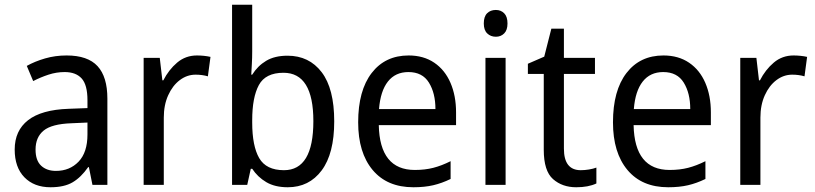

<svg xmlns="http://www.w3.org/2000/svg" viewBox="-20 -873 3438 810"><path d="M261 -639Q350 -639 391.5 -594Q433 -549 433 -457V-93H370L355 -168H352Q322 -125 286.5 -104Q251 -83 193 -83Q124 -83 83 -125Q42 -167 42 -242Q42 -322 98.5 -366Q155 -410 269 -414L349 -417V-450Q349 -515 324.5 -542Q300 -569 253 -569Q218 -569 184.5 -558Q151 -547 120 -531L93 -595Q127 -614 170 -626.5Q213 -639 261 -639ZM281 -353Q198 -350 164 -322Q130 -294 130 -242Q130 -196 153.5 -174Q177 -152 216 -152Q274 -152 311.5 -191Q349 -230 349 -306V-356Z M811 -639Q825 -639 840 -637.5Q855 -636 868 -633L857 -551Q833 -558 805 -558Q769 -558 738.5 -535Q708 -512 689.5 -471Q671 -430 671 -377V-93H586V-629H654L665 -534H669Q692 -579 727.5 -609Q763 -639 811 -639Z M1044 -656Q1044 -629 1042.5 -603Q1041 -577 1040 -558H1044Q1067 -595 1103 -616.5Q1139 -638 1193 -638Q1284 -638 1337 -568.5Q1390 -499 1390 -361Q1390 -225 1337 -154Q1284 -83 1194 -83Q1140 -83 1103.5 -104.5Q1067 -126 1044 -161H1038L1023 -93H959V-853H1044ZM1176 -566Q1100 -566 1072 -514Q1044 -462 1044 -366V-356Q1044 -257 1073.5 -206Q1103 -155 1178 -155Q1302 -155 1302 -362Q1302 -566 1176 -566Z M1704 -639Q1767 -639 1812 -608.5Q1857 -578 1880.5 -523.5Q1904 -469 1904 -399V-345H1578Q1582 -156 1730 -156Q1773 -156 1808 -165Q1843 -174 1881 -193V-118Q1844 -100 1807.5 -91.5Q1771 -83 1724 -83Q1613 -83 1552 -156Q1491 -229 1491 -357Q1491 -491 1548 -565Q1605 -639 1704 -639ZM1703 -569Q1648 -569 1616.5 -529Q1585 -489 1579 -413H1817Q1817 -480 1789.5 -524.5Q1762 -569 1703 -569Z M2072 -831Q2093 -831 2107 -817Q2121 -803 2121 -774Q2121 -746 2107 -732Q2093 -718 2072 -718Q2050 -718 2035.5 -732Q2021 -746 2021 -774Q2021 -803 2035 -817Q2049 -831 2072 -831ZM2113 -629V-93H2028V-629Z M2430 -155Q2447 -155 2465 -158Q2483 -161 2496 -166V-99Q2462 -83 2411 -83Q2352 -83 2313 -117.5Q2274 -152 2274 -241V-561H2207V-604L2276 -634L2306 -752H2359V-629H2490V-561H2359V-246Q2359 -155 2430 -155Z M2779 -639Q2842 -639 2887 -608.5Q2932 -578 2955.5 -523.5Q2979 -469 2979 -399V-345H2653Q2657 -156 2805 -156Q2848 -156 2883 -165Q2918 -174 2956 -193V-118Q2919 -100 2882.5 -91.5Q2846 -83 2799 -83Q2688 -83 2627 -156Q2566 -229 2566 -357Q2566 -491 2623 -565Q2680 -639 2779 -639ZM2778 -569Q2723 -569 2691.5 -529Q2660 -489 2654 -413H2892Q2892 -480 2864.5 -524.5Q2837 -569 2778 -569Z M3328 -639Q3342 -639 3357 -637.5Q3372 -636 3385 -633L3374 -551Q3350 -558 3322 -558Q3286 -558 3255.5 -535Q3225 -512 3206.5 -471Q3188 -430 3188 -377V-93H3103V-629H3171L3182 -534H3186Q3209 -579 3244.5 -609Q3280 -639 3328 -639Z"/></svg>

Font: Noto Sans Telugu UI SemiCondensed
Style: Regular
Weight: 400
Width: 4
Designer: Jelle Bosma - Monotype Design Team
Foundry: Monotype Imaging Inc.
Version: Version 2.005; ttfautohint (v1.8.4.7-5d5b)